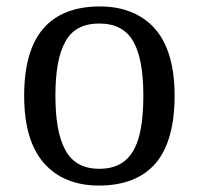

<svg xmlns="http://www.w3.org/2000/svg" viewBox="-20 -566 617 596"><path d="M287 10C215 10 158 -13 117 -59C76 -105 55 -175 55 -269C55 -362 75 -432 115 -478C154 -523 213 -546 290 -546C362 -546 419 -523 460 -478C501 -432 522 -362 522 -269C522 -175 502 -105 463 -59C423 -13 364 10 287 10ZM289 -42C322 -42 349 -51 369 -68C389 -85 403 -110 412 -144C421 -178 425 -220 425 -269C425 -344 415 -400 394 -437C373 -474 338 -493 288 -493C238 -493 203 -474 183 -437C162 -400 152 -344 152 -269C152 -194 162 -138 183 -100C204 -61 239 -42 289 -42Z"/></svg>

Font: NameLogos Serif
Style: Regular
Weight: 500
Version: Version 0.1